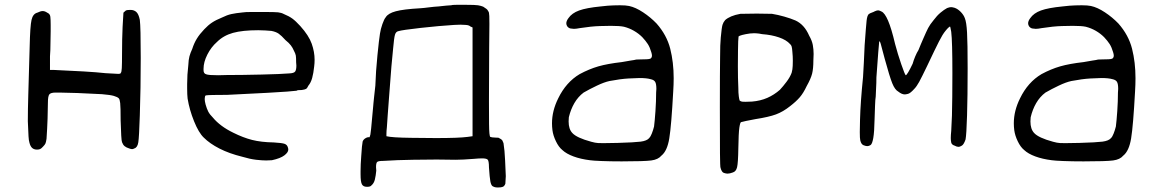

<svg xmlns="http://www.w3.org/2000/svg" viewBox="-20 -620 4920 812"><path d="M99.6 -218.8Q101.6 -281.2 105.5 -423.8Q107.4 -509.8 113.3 -535.6Q119.1 -561.5 137.7 -566.4Q151.4 -573.2 160.6 -573.2Q169.9 -573.2 179.7 -566.4Q191.4 -561.5 192.9 -549.3Q194.3 -537.1 194.3 -514.6V-488.3Q193.4 -466.8 193.4 -436.5Q193.4 -406.2 191.4 -381.8V-324.2H208Q276.4 -321.3 333.5 -317.9Q390.6 -314.5 426.8 -310.5Q468.8 -307.6 480 -307.6Q491.2 -307.6 491.2 -312.5Q494.1 -314.5 495.1 -332Q496.1 -349.6 496.1 -393.6Q496.1 -456.1 498.5 -506.3Q501 -556.6 502 -566.4Q503.9 -567.4 506.3 -570.3Q508.8 -573.2 511.7 -575.2Q514.6 -577.1 520.5 -577.6Q526.4 -578.1 532.2 -578.1Q546.9 -578.1 556.6 -569.3Q566.4 -560.5 571.3 -536.1Q575.2 -505.9 575.2 -375.5Q575.2 -245.1 571.3 -131.8Q568.4 -40 564.9 -18.1Q561.5 3.9 547.9 7.8Q543 10.7 538.6 10.7Q534.2 10.7 526.4 7.8Q513.7 3.9 506.8 -2Q500 -7.8 496.1 -18.6Q494.1 -22.5 492.7 -46.9Q491.2 -71.3 490.2 -110.4Q490.2 -168 488.3 -184.1Q486.3 -200.2 482.4 -204.1Q476.6 -210 461.4 -214.4Q446.3 -218.8 411.1 -221.7Q359.4 -224.6 307.1 -226.6Q254.9 -228.5 231.4 -228.5H215.8Q194.3 -228.5 188.5 -220.7Q182.6 -212.9 182.6 -185.5Q182.6 -162.1 181.2 -118.7Q179.7 -75.2 176.8 -33.2Q174.8 -19.5 172.4 -13.7Q169.9 -7.8 162.1 0Q155.3 7.8 149.9 10.3Q144.5 12.7 136.7 12.7Q124 12.7 116.2 5.9Q108.4 -1 104.5 -16.6Q101.6 -25.4 100.6 -43.9Q99.6 -62.5 97.7 -107.4Q97.7 -155.3 99.6 -218.8Z M771.5 -246.1V-264.6Q771.5 -303.7 776.4 -344.7Q777.3 -367.2 781.2 -381.8Q785.2 -396.5 793 -413.1Q800.8 -437.5 812.5 -456.5Q824.2 -475.6 843.8 -496.1Q860.4 -513.7 876.5 -524.4Q892.6 -535.2 918.9 -545.9Q940.4 -556.6 958.5 -560.5Q976.6 -564.5 1005.9 -567.4Q1016.6 -569.3 1043.9 -569.3H1097.7Q1141.6 -569.3 1155.8 -567.9Q1169.9 -566.4 1180.7 -560.5Q1202.1 -551.8 1216.3 -541.5Q1230.5 -531.2 1250 -509.8Q1286.1 -469.7 1298.3 -435.1Q1310.5 -400.4 1310.5 -367.2Q1310.5 -352.5 1308.6 -337.9Q1305.7 -310.5 1300.3 -290.5Q1294.9 -270.5 1284.2 -257.8Q1279.3 -247.1 1274.4 -244.1Q1269.5 -241.2 1255.9 -239.3Q1248 -239.3 1242.2 -238.8Q1236.3 -238.3 1234.4 -236.3Q1215.8 -233.4 1111.8 -227.5Q1007.8 -221.7 940.4 -218.8Q906.2 -218.8 881.3 -218.3Q856.4 -217.8 852.5 -216.8Q847.7 -216.8 846.7 -210.4Q845.7 -204.1 845.7 -201.2Q845.7 -192.4 849.6 -177.7Q854.5 -160.2 860.8 -147.9Q867.2 -135.7 880.9 -122.1Q895.5 -104.5 917 -88.4Q938.5 -72.3 966.8 -58.6Q1007.8 -38.1 1045.9 -28.3Q1084 -18.6 1137.7 -17.6Q1172.9 -15.6 1183.6 -11.7Q1194.3 -7.8 1197.3 2.9Q1199.2 7.8 1199.2 12.7Q1199.2 24.4 1182.6 37.1Q1166 49.8 1129.9 57.6Q1118.2 58.6 1105.5 58.6Q1088.9 58.6 1063 55.7Q1037.1 52.7 1004.9 43Q949.2 29.3 908.2 8.3Q867.2 -12.7 841.8 -38.1Q820.3 -58.6 800.8 -106.9Q781.2 -155.3 773.4 -203.1Q771.5 -219.7 771.5 -246.1ZM840.8 -329.1V-323.2Q840.8 -308.6 852.5 -305.7Q862.3 -301.8 902.3 -301.8Q918 -301.8 938.5 -302.7Q1002.9 -302.7 1085.9 -304.7Q1168.9 -306.6 1204.1 -309.6Q1223.6 -310.5 1228.5 -317.9Q1233.4 -325.2 1233.4 -342.8Q1233.4 -348.6 1232.4 -356.4Q1232.4 -377 1231 -385.3Q1229.5 -393.6 1222.7 -406.2Q1217.8 -418 1210 -428.2Q1202.1 -438.5 1187.5 -450.2Q1169.9 -469.7 1158.7 -477.5Q1147.5 -485.4 1127.9 -489.3Q1118.2 -490.2 1102.5 -491.2Q1086.9 -492.2 1072.3 -492.2Q1005.9 -492.2 965.3 -481Q924.8 -469.7 897.5 -442.4Q873 -420.9 856.9 -389.2Q840.8 -357.4 840.8 -329.1Z M1504.9 103.5Q1504.9 76.2 1507.8 39.1Q1510.7 -7.8 1513.7 -21.5Q1516.6 -29.3 1524.4 -34.7Q1532.2 -40 1539.1 -40Q1540 -39.1 1541 -39.1Q1543.9 -39.1 1546.4 -50.8Q1548.8 -62.5 1554.7 -131.8Q1556.6 -153.3 1558.1 -168.5Q1559.6 -183.6 1559.6 -185.5Q1559.6 -188.5 1562 -209Q1564.5 -229.5 1567.4 -257.8Q1569.3 -317.4 1576.2 -385.7Q1583 -454.1 1586.9 -477.5Q1589.8 -497.1 1597.2 -518.1Q1604.5 -539.1 1611.3 -546.9Q1621.1 -563.5 1653.8 -572.3Q1686.5 -581.1 1755.9 -585Q1771.5 -585.9 1793.9 -588.9Q1816.4 -591.8 1835 -592.8Q1852.5 -594.7 1866.7 -596.2Q1880.9 -597.7 1887.7 -597.7Q1891.6 -599.6 1910.2 -599.6H1953.1Q1989.3 -599.6 2001.5 -597.7Q2013.7 -595.7 2023.4 -591.8Q2032.2 -585.9 2037.1 -582.5Q2042 -579.1 2044.9 -572.3Q2048.8 -569.3 2049.3 -552.2Q2049.8 -535.2 2049.8 -518.6Q2049.8 -485.4 2048.8 -418Q2047.9 -273.4 2047.9 -190.4Q2047.9 -148.4 2048.3 -95.7Q2048.8 -43 2053.7 -41Q2055.7 -40 2061.5 -39.1Q2067.4 -38.1 2075.2 -38.1Q2081.1 -38.1 2086.4 -37.6Q2091.8 -37.1 2091.8 -35.2Q2094.7 -33.2 2096.7 -32.7Q2098.6 -32.2 2099.6 -30.3Q2102.5 -30.3 2105 -24.9Q2107.4 -19.5 2109.4 -14.6Q2114.3 14.6 2116.2 59.1Q2118.2 103.5 2119.1 125Q2118.2 145.5 2117.2 157.2Q2113.3 167 2106.9 169.9Q2100.6 172.9 2085.9 172.9Q2077.1 172.9 2072.3 171.4Q2067.4 169.9 2062.5 167Q2056.6 162.1 2053.7 146.5Q2050.8 130.9 2047.9 87.9Q2047.9 58.6 2041.5 54.2Q2035.2 49.8 2018.6 49.8Q2005.9 49.8 1984.4 51.8Q1963.9 53.7 1940.9 54.7Q1918 55.7 1907.2 55.7Q1873 54.7 1827.1 54.7Q1793 54.7 1726.6 55.7Q1660.2 56.6 1599.6 60.5Q1579.1 60.5 1574.7 65.4Q1570.3 70.3 1570.3 86.9Q1570.3 92.8 1571.3 101.6Q1569.3 123 1565.4 139.2Q1561.5 155.3 1550.8 164.1Q1548.8 167 1544.4 168.5Q1540 169.9 1535.2 169.9H1530.3Q1516.6 169.9 1510.7 159.7Q1504.9 149.4 1504.9 117.2ZM1614.3 -54.7V-43.9Q1636.7 -38.1 1718.8 -37.1Q1800.8 -36.1 1824.2 -36.1Q1919.9 -36.1 1957 -41L1978.5 -43.9V-503.9L1969.7 -507.8Q1963.9 -513.7 1949.7 -514.6Q1935.5 -515.6 1926.8 -515.6Q1914.1 -515.6 1900.4 -514.6Q1837.9 -510.7 1759.3 -502Q1680.7 -493.2 1665 -488.3Q1654.3 -486.3 1650.4 -473.1Q1646.5 -460 1642.6 -415Q1638.7 -379.9 1635.3 -338.4Q1631.8 -296.9 1625 -204.1Q1622.1 -166 1619.6 -131.8Q1617.2 -97.7 1616.2 -82Q1614.3 -65.4 1614.3 -54.7Z M2340.8 -204.1Q2374 -272.5 2431.6 -306.6Q2471.7 -328.1 2510.7 -339.4Q2549.8 -350.6 2609.4 -357.4Q2628.9 -361.3 2646.5 -363.8Q2664.1 -366.2 2670.9 -368.2Q2677.7 -368.2 2687 -368.7Q2696.3 -369.1 2705.1 -369.1Q2728.5 -369.1 2732.9 -373.5Q2737.3 -377.9 2737.3 -383.8Q2737.3 -390.6 2734.4 -399.4Q2728.5 -419.9 2719.7 -433.6Q2710.9 -447.3 2696.3 -462.9Q2680.7 -478.5 2661.1 -489.7Q2641.6 -501 2619.1 -506.8Q2601.6 -510.7 2563.5 -510.7Q2552.7 -510.7 2517.1 -509.8Q2481.4 -508.8 2431.6 -501Q2417 -498 2407.2 -498Q2401.4 -498 2393.1 -499.5Q2384.8 -501 2378.9 -508.8Q2375 -514.6 2375 -521.5Q2375 -531.2 2383.8 -543Q2398.4 -564.5 2429.2 -575.7Q2460 -586.9 2520.5 -592.8Q2552.7 -596.7 2574.2 -597.2Q2595.7 -597.7 2601.6 -597.7Q2627 -597.7 2640.6 -594.7Q2668 -588.9 2699.7 -567.9Q2731.4 -546.9 2756.8 -520.5Q2799.8 -471.7 2814.5 -414.1Q2829.1 -356.4 2829.1 -289.1Q2829.1 -262.7 2827.1 -232.4Q2819.3 -87.9 2810.5 -34.7Q2801.8 18.6 2777.3 38.1Q2763.7 54.7 2734.4 58.6Q2705.1 62.5 2609.4 62.5Q2560.5 62.5 2523.9 61Q2487.3 59.6 2474.6 57.6Q2435.5 52.7 2405.3 41.5Q2375 30.3 2358.4 14.6Q2342.8 2 2331.1 -22.5Q2319.3 -46.9 2316.4 -69.3Q2314.5 -84 2314.5 -98.6Q2314.5 -151.4 2340.8 -204.1ZM2384.8 -106.4Q2384.8 -74.2 2400.4 -57.6Q2418.9 -37.1 2480.5 -20.5Q2498 -15.6 2509.3 -15.1Q2520.5 -14.6 2531.2 -14.6Q2551.8 -14.6 2591.8 -15.6Q2663.1 -17.6 2689.5 -21Q2715.8 -24.4 2725.6 -36.1Q2731.4 -42 2736.8 -55.7Q2742.2 -69.3 2746.1 -85Q2749 -107.4 2752 -149.9Q2754.9 -192.4 2754.9 -228.5Q2755.9 -237.3 2755.9 -244.1Q2755.9 -264.6 2751 -273.4Q2746.1 -282.2 2731.4 -285.2Q2714.8 -290 2684.6 -290Q2671.9 -290 2637.7 -288.1Q2603.5 -286.1 2557.6 -277.3Q2535.2 -272.5 2504.4 -257.8Q2473.6 -243.2 2448.2 -228.5Q2424.8 -210.9 2409.2 -184.1Q2393.6 -157.2 2385.7 -124Q2384.8 -115.2 2384.8 -106.4Z M3024.4 -166Q3024.4 -320.3 3025.4 -377Q3025.4 -433.6 3028.3 -461.9Q3032.2 -503.9 3035.6 -515.1Q3039.1 -526.4 3046.9 -535.2Q3056.6 -543.9 3072.8 -550.8Q3088.9 -557.6 3111.3 -561.5Q3139.6 -562.5 3180.7 -562.5Q3221.7 -562.5 3245.1 -561.5Q3269.5 -557.6 3296.9 -549.8Q3324.2 -542 3344.7 -533.2Q3363.3 -524.4 3377.4 -508.8Q3391.6 -493.2 3402.3 -468.8Q3414.1 -448.2 3417.5 -429.7Q3420.9 -411.1 3420.9 -391.6Q3420.9 -378.9 3419.9 -364.3Q3419.9 -330.1 3414.6 -308.6Q3409.2 -287.1 3391.6 -255.9Q3377.9 -226.6 3362.3 -208.5Q3346.7 -190.4 3321.3 -170.9Q3292 -147.5 3261.7 -136.2Q3231.4 -125 3174.8 -116.2Q3152.3 -112.3 3134.8 -108.4Q3117.2 -104.5 3114.3 -103.5Q3110.4 -103.5 3106.9 -80.6Q3103.5 -57.6 3102.5 8.8Q3101.6 69.3 3097.2 87.4Q3092.8 105.5 3079.1 109.4Q3066.4 114.3 3056.6 114.3Q3050.8 114.3 3041.5 111.3Q3032.2 108.4 3027.3 89.8Q3025.4 86.9 3024.9 29.3Q3024.4 -28.3 3024.4 -166ZM3102.5 -250Q3102.5 -226.6 3104.5 -212.4Q3106.4 -198.2 3108.4 -194.3Q3113.3 -190.4 3120.6 -189.9Q3127.9 -189.5 3132.8 -189.5Q3143.6 -189.5 3160.2 -190.4Q3196.3 -193.4 3225.1 -206.1Q3253.9 -218.8 3278.3 -240.2Q3292 -254.9 3306.6 -274.4Q3321.3 -293.9 3328.1 -312.5Q3332 -326.2 3332.5 -341.8Q3333 -357.4 3333 -363.3Q3333 -381.8 3331.1 -400.4Q3330.1 -416 3328.1 -422.9Q3326.2 -429.7 3321.3 -433.6Q3305.7 -451.2 3274.4 -461.9Q3243.2 -472.7 3203.1 -475.6Q3189.5 -478.5 3179.7 -479Q3169.9 -479.5 3168.9 -479.5Q3167 -479.5 3162.1 -479Q3157.2 -478.5 3152.3 -478.5Q3131.8 -475.6 3119.1 -472.2Q3106.4 -468.8 3103.5 -465.8Q3101.6 -454.1 3101.1 -405.8Q3100.6 -357.4 3100.6 -339.8Q3100.6 -287.1 3102.5 -250Z M3616.2 -61.5Q3616.2 -82 3617.2 -114.3Q3619.1 -187.5 3629.9 -293.9Q3630.9 -315.4 3633.3 -354.5Q3635.7 -393.6 3636.7 -428.7Q3642.6 -510.7 3645 -532.7Q3647.5 -554.7 3654.3 -560.5Q3660.2 -564.5 3667.5 -566.9Q3674.8 -569.3 3679.7 -572.3Q3688.5 -576.2 3693.4 -576.2Q3694.3 -576.2 3697.3 -575.7Q3700.2 -575.2 3708 -571.3Q3721.7 -565.4 3735.8 -532.7Q3750 -500 3765.6 -433.6Q3776.4 -392.6 3791.5 -348.6Q3806.6 -304.7 3810.5 -301.8Q3813.5 -301.8 3821.3 -314.9Q3829.1 -328.1 3839.8 -350.6Q3843.8 -365.2 3850.6 -381.3Q3857.4 -397.5 3864.3 -408.2Q3868.2 -418.9 3874.5 -433.1Q3880.9 -447.3 3885.7 -459Q3897.5 -486.3 3905.3 -501.5Q3913.1 -516.6 3928.7 -535.2Q3942.4 -553.7 3957.5 -566.4Q3972.7 -579.1 3985.4 -585.9Q3996.1 -589.8 4002 -589.8Q4007.8 -589.8 4017.6 -586.9Q4031.2 -582 4043.5 -569.3Q4055.7 -556.6 4060.5 -543Q4067.4 -526.4 4069.8 -482.4Q4072.3 -438.5 4072.3 -331.1Q4072.3 -211.9 4069.8 -131.3Q4067.4 -50.8 4063.5 -30.3Q4056.6 -9.8 4048.3 -4.4Q4040 1 4033.2 1Q4026.4 1 4017.6 -3.9Q4004.9 -7.8 4002.9 -17.1Q4001 -26.4 4001 -36.1Q4001 -47.9 4002.9 -66.4Q4006.8 -124 4007.3 -210.4Q4007.8 -296.9 4007.8 -310.5Q4007.8 -445.3 4002.9 -485.4Q4001 -493.2 4000 -500.5Q3999 -507.8 3997.1 -507.8Q3996.1 -507.8 3990.7 -502.9Q3985.4 -498 3978.5 -489.3Q3966.8 -475.6 3951.2 -444.8Q3935.5 -414.1 3900.4 -339.8Q3877.9 -293 3867.2 -273.4Q3856.4 -253.9 3846.7 -244.1Q3830.1 -225.6 3820.3 -223.1Q3810.5 -220.7 3806.6 -220.7Q3793.9 -220.7 3779.3 -232.4Q3764.6 -240.2 3753.4 -268.1Q3742.2 -295.9 3721.7 -371.1Q3708 -424.8 3704.6 -435.1Q3701.2 -445.3 3700.2 -445.3Q3699.2 -445.3 3698.2 -443.4Q3697.3 -439.5 3694.3 -398.9Q3691.4 -358.4 3686.5 -293Q3686.5 -268.6 3685.1 -246.1Q3683.6 -223.6 3683.6 -211.9Q3681.6 -200.2 3680.7 -173.3Q3679.7 -146.5 3678.7 -115.2Q3677.7 -61.5 3673.3 -36.6Q3668.9 -11.7 3662.1 -6.8Q3655.3 -2 3647.5 -2Q3641.6 -2 3631.8 -5.9Q3622.1 -9.8 3618.2 -26.4Q3616.2 -34.2 3616.2 -61.5Z M4293.9 -204.1Q4327.1 -272.5 4384.8 -306.6Q4424.8 -328.1 4463.9 -339.4Q4502.9 -350.6 4562.5 -357.4Q4582 -361.3 4599.6 -363.8Q4617.2 -366.2 4624 -368.2Q4630.9 -368.2 4640.1 -368.7Q4649.4 -369.1 4658.2 -369.1Q4681.6 -369.1 4686 -373.5Q4690.4 -377.9 4690.4 -383.8Q4690.4 -390.6 4687.5 -399.4Q4681.6 -419.9 4672.9 -433.6Q4664.1 -447.3 4649.4 -462.9Q4633.8 -478.5 4614.3 -489.7Q4594.7 -501 4572.3 -506.8Q4554.7 -510.7 4516.6 -510.7Q4505.9 -510.7 4470.2 -509.8Q4434.6 -508.8 4384.8 -501Q4370.1 -498 4360.4 -498Q4354.5 -498 4346.2 -499.5Q4337.9 -501 4332 -508.8Q4328.1 -514.6 4328.1 -521.5Q4328.1 -531.2 4336.9 -543Q4351.6 -564.5 4382.3 -575.7Q4413.1 -586.9 4473.6 -592.8Q4505.9 -596.7 4527.3 -597.2Q4548.8 -597.7 4554.7 -597.7Q4580.1 -597.7 4593.8 -594.7Q4621.1 -588.9 4652.8 -567.9Q4684.6 -546.9 4710 -520.5Q4752.9 -471.7 4767.6 -414.1Q4782.2 -356.4 4782.2 -289.1Q4782.2 -262.7 4780.3 -232.4Q4772.5 -87.9 4763.7 -34.7Q4754.9 18.6 4730.5 38.1Q4716.8 54.7 4687.5 58.6Q4658.2 62.5 4562.5 62.5Q4513.7 62.5 4477.1 61Q4440.4 59.6 4427.7 57.6Q4388.7 52.7 4358.4 41.5Q4328.1 30.3 4311.5 14.6Q4295.9 2 4284.2 -22.5Q4272.5 -46.9 4269.5 -69.3Q4267.6 -84 4267.6 -98.6Q4267.6 -151.4 4293.9 -204.1ZM4337.9 -106.4Q4337.9 -74.2 4353.5 -57.6Q4372.1 -37.1 4433.6 -20.5Q4451.2 -15.6 4462.4 -15.1Q4473.6 -14.6 4484.4 -14.6Q4504.9 -14.6 4544.9 -15.6Q4616.2 -17.6 4642.6 -21Q4668.9 -24.4 4678.7 -36.1Q4684.6 -42 4689.9 -55.7Q4695.3 -69.3 4699.2 -85Q4702.1 -107.4 4705.1 -149.9Q4708 -192.4 4708 -228.5Q4709 -237.3 4709 -244.1Q4709 -264.6 4704.1 -273.4Q4699.2 -282.2 4684.6 -285.2Q4668 -290 4637.7 -290Q4625 -290 4590.8 -288.1Q4556.6 -286.1 4510.7 -277.3Q4488.3 -272.5 4457.5 -257.8Q4426.8 -243.2 4401.4 -228.5Q4377.9 -210.9 4362.3 -184.1Q4346.7 -157.2 4338.9 -124Q4337.9 -115.2 4337.9 -106.4Z"/></svg>

Font: JasonHandwriting4
Style: Regular
Weight: 400
Version: Version 1.01.21